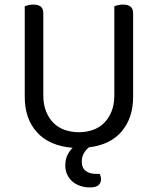

<svg xmlns="http://www.w3.org/2000/svg" viewBox="-20 -633 689 838"><path d="M561 -210Q561 -119 511.5 -60Q462 -1 368 10Q354 22 345.5 37Q337 52 337 73Q337 100 354 113Q371 126 400 126H415Q421 138 421 149Q421 165 410 175Q399 185 372 185Q350 185 330.5 178.5Q311 172 296.5 159.5Q282 147 273.5 129.5Q265 112 265 89Q265 63 274 44.5Q283 26 297 12Q196 4 142 -55Q88 -114 88 -210V-606Q93 -608 103.5 -610.5Q114 -613 126 -613Q169 -613 169 -576V-217Q169 -177 181 -147Q193 -117 213.5 -96.5Q234 -76 262.5 -66Q291 -56 324 -56Q357 -56 385.5 -66Q414 -76 434.5 -96.5Q455 -117 467 -147Q479 -177 479 -217V-606Q484 -608 494.5 -610.5Q505 -613 517 -613Q561 -613 561 -576V-210Z"/></svg>

Font: Baloo Thambi 2
Style: Regular
Weight: 400
Designer: Aadarsh Rajan and Ek Type
Foundry: Ek Type
Version: Version 1.640;hotconv 1.0.111;makeotfexe 2.5.65597; ttfautoh